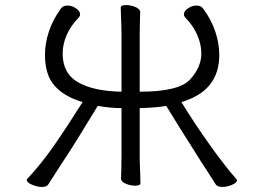

<svg xmlns="http://www.w3.org/2000/svg" viewBox="-20 -725 1040 760"><path d="M367 -306Q279 -160 229 -85Q181 -11 171 5Q165 15 147 15Q127 15 106.5 6Q86 -3 86 -12Q86 -15 88 -17Q144 -77 195 -150.5Q246 -224 307 -321Q235 -342 196.5 -385Q158 -428 158 -508Q158 -554 174 -601.5Q190 -649 221 -691Q229 -703 247 -703Q265 -703 281 -692Q297 -681 297 -668Q297 -661 291 -655Q259 -622 243.5 -585.5Q228 -549 228 -513Q228 -434 289.5 -399Q351 -364 461 -362V-589Q461 -615 459 -657L458 -695Q458 -705 479 -705Q498 -705 516.5 -697Q535 -689 535 -677Q535 -661 534 -649L533 -588V-362Q689 -362 733 -411Q777 -460 777 -513Q777 -548 761.5 -585Q746 -622 714 -655Q708 -661 708 -668Q708 -681 724 -692Q740 -703 758 -703Q776 -703 784 -691Q816 -648 832 -600.5Q848 -553 848 -507Q848 -365 698 -321Q750 -236 811.5 -150Q873 -64 915 -17Q918 -14 918 -11Q918 -2 898.5 6.5Q879 15 860 15Q841 15 834 5Q814 -27 802 -45L776 -85L754 -120Q684 -230 638 -306Q602 -299 533 -297V-106Q533 -80 535 -38L536 0Q536 10 515 10Q496 10 477.5 2Q459 -6 459 -18Q459 -34 460 -46L461 -107V-297Q417 -297 367 -306Z"/></svg>

Font: Iansui
Style: Regular
Weight: 400
Designer: But Ko / Fontworks Inc.
Foundry: zi-hi.com / Fontworks Inc.
Version: Version 1.002